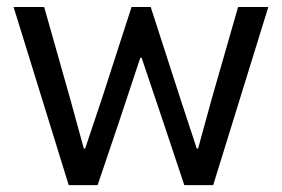

<svg xmlns="http://www.w3.org/2000/svg" viewBox="-20 -538 819 558"><path d="M19.5 -517.6H108.4L183.6 -252L223.6 -106.4H227.5L276.4 -252L362.3 -517.6H418L503.9 -252L551.8 -106.4H555.7L595.7 -252L671.9 -517.6H759.8L599.6 0H515.6L452.1 -190.4L391.6 -370.1H387.7L328.1 -190.4L263.7 0H179.7Z"/></svg>

Font: Reddit Sans Fudge
Style: Regular
Weight: 400
Designer: Stephen Hutchings
Foundry: Reddit
Version: Version 1.011